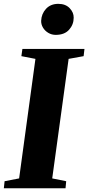

<svg xmlns="http://www.w3.org/2000/svg" viewBox="-36 -1004 470 1024"><path d="M-15.5 0 -11.5 -37.5 66 -52.5 153 -690 78 -704.5 83.5 -743H414.5L410 -704.5L330 -690L242.5 -52.5L317 -37.5L313.5 0ZM261 -818Q239.5 -818 221.5 -828.8Q203.5 -839.5 193.2 -856.8Q183 -874 183.5 -893Q185 -930.5 209.5 -957Q234 -983.5 275 -983.5Q313.5 -983.5 335.5 -960.5Q357.5 -937.5 357 -909.5Q357 -873 332.5 -845.5Q308 -818 261 -818Z"/></svg>

Font: Merriweather 72pt Black
Style: Italic
Weight: 900
Italic angle: -7.8°
Version: Version 2.101